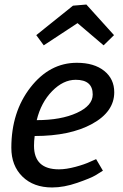

<svg xmlns="http://www.w3.org/2000/svg" viewBox="-20 -817 544 847"><path d="M484 -410Q484 -324 386.5 -270.5Q289 -217 133 -217Q130 -195 130 -174Q130 -70 240 -70Q272 -70 313 -81Q354 -92 379 -104L404 -115L434 -64Q422 -56 401 -43.5Q380 -31 321 -10.5Q262 10 210 10Q128 10 79 -38Q30 -86 30 -165Q30 -323 114.5 -431.5Q199 -540 319 -540Q395 -540 439.5 -504.5Q484 -469 484 -410ZM142 -287Q249 -287 319 -319Q389 -351 389 -400Q389 -465 314 -465Q259 -465 210 -415Q161 -365 142 -287ZM437 -617 322 -715 173 -617 140 -662 302 -792 361 -797 483 -662Z"/></svg>

Font: Bitter
Style: Italic
Weight: 400
Italic angle: -9°
Designer: Sol Matas
Foundry: Sol Matas
Version: Version 1.001